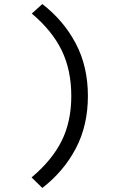

<svg xmlns="http://www.w3.org/2000/svg" viewBox="-20 -752 590 948"><path d="M137 -685Q238 -600 285 -502.5Q332 -405 332 -278Q332 -152 284.5 -56.5Q237 39 136 124L189 176Q294 95 354 -18.5Q414 -132 414 -278Q414 -424 354 -537.5Q294 -651 189 -732Z"/></svg>

Font: Codetta
Style: Regular
Weight: 400
Italic angle: -11°
Designer: Ulrich Proeller
Foundry: PROSA GmbH
Version: Version 2.00;September 29, 2018;FontCreator 11.5.0.2427 64-b